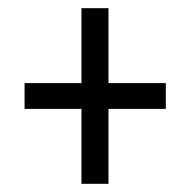

<svg xmlns="http://www.w3.org/2000/svg" viewBox="-20 -592 465 469"><path d="M179 -143V-326H40V-389H179V-572H245V-389H385V-326H245V-143Z"/></svg>

Font: Noto Serif Georgian ExtraCondensed SemiBold
Style: Regular
Weight: 600
Width: 2
Designer: Monotype Design Team, Akaki Razmadze
Foundry: Google LLC
Version: Version 2.003; ttfautohint (v1.8.4.7-5d5b)